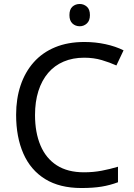

<svg xmlns="http://www.w3.org/2000/svg" viewBox="-20 -935 672 965"><path d="M403 -645Q346 -645 300 -625.5Q254 -606 222 -568.5Q190 -531 173 -477.5Q156 -424 156 -357Q156 -269 183.5 -204Q211 -139 265.5 -104Q320 -69 402 -69Q449 -69 491 -77Q533 -85 573 -97V-19Q533 -4 490.5 3Q448 10 389 10Q280 10 207 -35Q134 -80 97.5 -163Q61 -246 61 -358Q61 -439 83.5 -506Q106 -573 149.5 -622Q193 -671 257 -697.5Q321 -724 404 -724Q459 -724 510 -713Q561 -702 601 -682L565 -606Q532 -621 491.5 -633Q451 -645 403 -645ZM381 -915Q401 -915 416.5 -901.5Q432 -888 432 -859Q432 -831 416.5 -817Q401 -803 381 -803Q359 -803 344 -817Q329 -831 329 -859Q329 -888 344 -901.5Q359 -915 381 -915Z"/></svg>

Font: Noto Sans Devanagari
Style: Regular
Weight: 400
Designer: Jelle Bosma - Monotype Design Team
Foundry: Monotype Imaging Inc.
Version: Version 2.003